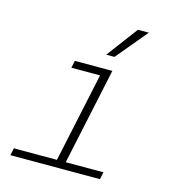

<svg xmlns="http://www.w3.org/2000/svg" viewBox="-114 -873 878 969"><g transform="rotate(15 325.0 -389.0)"><path d="M37 -38H262L362 -506H212L220 -544H416L308 -38H505L497 0H29ZM487 -778H544L408 -615H365Z"/></g></svg>

Font: Azeret Mono Thin
Style: Italic
Weight: 100
Italic angle: -12°
Designer: Martin Vácha
Foundry: Displaay
Version: Version 1.000; Glyphs 3.0.3, build 3074